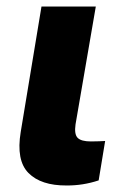

<svg xmlns="http://www.w3.org/2000/svg" viewBox="-20 -566 361 592"><path d="M107.9 -545.9H275.4L212.9 -182.6Q208.5 -151.9 219.5 -140.9Q230.5 -129.9 260.3 -129.9Q275.4 -129.9 285.2 -130.4Q294.9 -130.9 304.2 -131.3L284.2 -9.8Q235.8 6.3 185.1 5.9Q106.4 6.3 67.9 -32.5Q29.3 -71.3 43.9 -159.2Z"/></svg>

Font: Inter Display Extra Bold
Style: Italic
Weight: 800
Italic angle: -9.39999°
Designer: Rasmus Andersson
Foundry: rsms
Version: Version 4.000;git-4fc901f